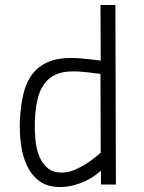

<svg xmlns="http://www.w3.org/2000/svg" viewBox="-20 -742 580 772"><path d="M266 -509Q282 -509 301 -507.5Q320 -506 337 -504Q354 -502 367 -500.5Q380 -499 385 -498L384 -722H444L446 0H386V-56Q374 -45 357.5 -33.5Q341 -22 320 -12.5Q299 -3 274 3.5Q249 10 220 10Q171 10 139 -13.5Q107 -37 89 -75Q71 -113 64.5 -161Q58 -209 60 -259Q63 -319 74.5 -366Q86 -413 110.5 -444.5Q135 -476 173 -492.5Q211 -509 266 -509ZM229 -48Q254 -48 280 -59Q306 -70 327.5 -84Q349 -98 364.5 -111Q380 -124 385 -128L384 -445Q363 -447 344 -450Q327 -452 308 -453.5Q289 -455 275 -455Q231 -455 202.5 -441.5Q174 -428 156 -402Q138 -376 130 -338.5Q122 -301 120 -253Q119 -216 122.5 -179.5Q126 -143 138 -113.5Q150 -84 171.5 -66Q193 -48 229 -48Z"/></svg>

Font: Panefresco 250wt
Style: Regular
Weight: 300
Version: Version 1.000